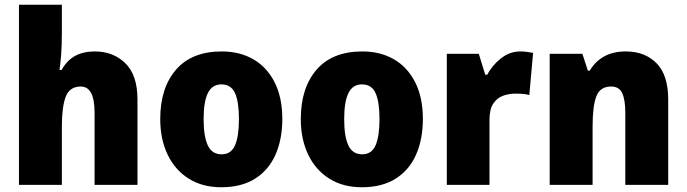

<svg xmlns="http://www.w3.org/2000/svg" viewBox="-20 -831 2897 810"><path d="M241 -692Q241 -640 238 -601Q235 -562 231 -536H240Q263 -577 297.5 -595.5Q332 -614 380 -614Q458 -614 509 -564Q560 -514 560 -411V-51H379V-355Q379 -466 321 -466Q274 -466 257.5 -423.5Q241 -381 241 -298V-51H60V-811H241Z M1171 -329Q1171 -244 1142.5 -179Q1114 -114 1056.5 -77.5Q999 -41 913 -41Q834 -41 776 -77.5Q718 -114 687 -179Q656 -244 656 -329Q656 -460 722.5 -537Q789 -614 916 -614Q991 -614 1048.5 -581Q1106 -548 1138.5 -484Q1171 -420 1171 -329ZM839 -328Q839 -256 856.5 -218Q874 -180 915 -180Q955 -180 971.5 -218Q988 -256 988 -329Q988 -401 971.5 -438Q955 -475 914 -475Q875 -475 857 -438.5Q839 -402 839 -328Z M1764 -329Q1764 -244 1735.5 -179Q1707 -114 1649.5 -77.5Q1592 -41 1506 -41Q1427 -41 1369 -77.5Q1311 -114 1280 -179Q1249 -244 1249 -329Q1249 -460 1315.5 -537Q1382 -614 1509 -614Q1584 -614 1641.5 -581Q1699 -548 1731.5 -484Q1764 -420 1764 -329ZM1432 -328Q1432 -256 1449.5 -218Q1467 -180 1508 -180Q1548 -180 1564.5 -218Q1581 -256 1581 -329Q1581 -401 1564.5 -438Q1548 -475 1507 -475Q1468 -475 1450 -438.5Q1432 -402 1432 -328Z M2175 -614Q2189 -614 2203.5 -612Q2218 -610 2229 -608L2213 -430Q2203 -433 2189.5 -434.5Q2176 -436 2154 -436Q2127 -436 2102 -427Q2077 -418 2061 -394Q2045 -370 2045 -325V-51H1865V-604H2000L2027 -516H2036Q2055 -554 2092.5 -584Q2130 -614 2175 -614Z M2620 -614Q2701 -614 2750 -564Q2799 -514 2799 -411V-51H2618V-355Q2618 -410 2605 -438Q2592 -466 2558 -466Q2512 -466 2496 -425Q2480 -384 2480 -297V-51H2299V-604H2437L2460 -533H2468Q2491 -572 2529 -593Q2567 -614 2620 -614Z"/></svg>

Font: Noto Sans Tamil UI SemiCondensed Black
Style: Regular
Weight: 900
Width: 4
Designer: Jelle Bosma - Monotype Design Team
Foundry: Monotype Imaging Inc.
Version: Version 2.004; ttfautohint (v1.8.4.7-5d5b)